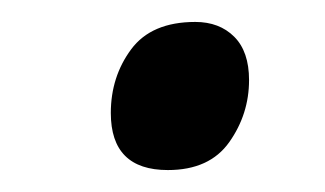

<svg xmlns="http://www.w3.org/2000/svg" viewBox="-20 -440 296 175"><path d="M133 -285Q81 -285 81 -337Q81 -370 99.5 -395Q118 -420 158 -420Q180 -420 193.5 -406.5Q207 -393 207 -367Q207 -336 189 -310.5Q171 -285 133 -285Z"/></svg>

Font: Noto Sans IKEA
Style: Italic
Weight: 400
Italic angle: -12°
Designer: Monotype Design Team
Foundry: Monotype Imaging Inc.
Version: Version 2.001